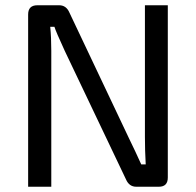

<svg xmlns="http://www.w3.org/2000/svg" viewBox="-20 -710 745 730"><path d="M618 -690V-35Q618 0 584 0H498Q471 0 459 -28L226 -517Q192 -591 187 -608H171Q175 -568 175 -517V0H87V-655Q87 -690 122 -690H205Q232 -690 244 -662L470 -185Q494 -136 517 -85H534Q531 -139 531 -190V-690Z"/></svg>

Font: Exo 2
Style: Regular
Weight: 400
Designer: Natanael Gama
Version: Version 1.001;PS 001.001;hotconv 1.0.70;makeotf.lib2.5.58329